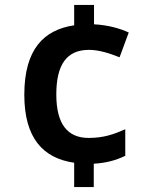

<svg xmlns="http://www.w3.org/2000/svg" viewBox="-20 -744 612 774"><path d="M359 -646V-724H279V-642C158 -624 78 -547 78 -362C78 -187 154 -106 279 -88V10H358V-84C407 -87 446 -97 485 -116V-223C437 -202 398 -188 337 -188C253 -188 207 -243 207 -363C207 -484 249 -543 339 -543C377 -543 420 -530 462 -513L499 -613C464 -629 417 -643 359 -646Z"/></svg>

Font: Noto Sans Ol Chiki SemiBold
Style: Regular
Weight: 600
Designer: Monotype Design Team, Lewis McGuffie
Foundry: Monotype Imaging Inc.
Version: Version 2.003